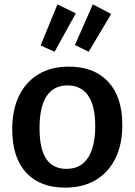

<svg xmlns="http://www.w3.org/2000/svg" viewBox="-20 -848 616 879"><path d="M295 -543Q411 -543 475.5 -473.5Q540 -404 540 -276Q540 -187 508.5 -123Q477 -59 418.5 -24Q360 11 278 11Q163 11 99.5 -58Q36 -127 36 -256Q36 -345 67 -409Q98 -473 156 -508Q214 -543 295 -543ZM289 -457Q226 -457 193.5 -408Q161 -359 161 -262Q161 -165 192 -120Q223 -75 284 -75Q328 -75 357 -97.5Q386 -120 401 -163.5Q416 -207 416 -270Q416 -364 383.5 -410.5Q351 -457 289 -457ZM386 -611 323 -642 405 -828 489 -784ZM230 -611 166 -640 243 -828 327 -787Z"/></svg>

Font: Bitter Thin SemiBold
Style: Regular
Weight: 600
Version: Version 2.002